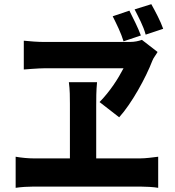

<svg xmlns="http://www.w3.org/2000/svg" viewBox="-20 -882 840 920"><path d="M762 -744C749 -781 724 -828 705 -862L625 -837C644 -799 667 -758 678 -716L762 -744ZM655 -712C642 -748 618 -795 600 -831L520 -804C539 -766 560 -724 572 -684L655 -712ZM710 -591C715 -605 727 -618 735 -633L660 -691C643 -685 625 -681 602 -681H189C162 -681 121 -684 94 -687V-549C94 -549 165 -555 197 -555H572C546 -505 508 -445 457 -393L551 -320C611 -386 679 -510 710 -591ZM738 -131C714 -128 678 -123 651 -123H441V-375C441 -408 441 -447 445 -488H310C315 -452 315 -415 315 -385V-123H142C116 -123 83 -126 55 -131V18C80 14 117 12 142 12H651C674 12 718 14 738 18V-131Z"/></svg>

Font: Glow Sans TC Compressed
Style: Bold
Weight: 700
Width: 2
Designer: Ryoko NISHIZUKA (kana, bopomofo & ideographs); Paul D. Hunt (Latin, Greek & Cyrillic); Sandoll Communications, Soo-young
Version: Version 0.93